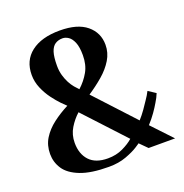

<svg xmlns="http://www.w3.org/2000/svg" viewBox="-126 -793 888 927"><g transform="rotate(-20 318.0 -330.0)"><path d="M279 20Q187 20 132.5 -1.5Q78 -23 55 -58Q32 -93 32 -135Q32 -180 53.5 -214.5Q75 -249 111 -276.5Q147 -304 190 -326Q183 -332 165 -350.5Q147 -369 127 -396Q107 -423 93 -456Q79 -489 79 -524Q79 -598 132 -639Q185 -680 279 -680Q370 -680 417 -641Q464 -602 464 -540Q464 -499 442.5 -463.5Q421 -428 385.5 -397.5Q350 -367 309 -340L494 -140Q512 -160 527.5 -182Q543 -204 554 -221Q561 -231 567 -241Q573 -251 578 -261L616 -236Q612 -226 606.5 -215Q601 -204 594 -193Q583 -174 566.5 -150.5Q550 -127 528 -103L625 0H489L451 -38Q452 -38 429.5 -23.5Q407 -9 368 5.5Q329 20 279 20ZM288 -20Q331 -20 365.5 -36.5Q400 -53 421 -72L230 -278Q203 -254 182.5 -220.5Q162 -187 162 -145Q162 -88 193.5 -54Q225 -20 288 -20ZM272 -381Q304 -410 324 -445.5Q344 -481 344 -530Q344 -572 334 -596Q324 -620 309 -630Q294 -640 279 -640Q257 -640 241 -629.5Q225 -619 217 -594Q209 -569 209 -524Q209 -497 215.5 -474.5Q222 -452 231.5 -434Q241 -416 252 -403Q263 -390 272 -381Z"/></g></svg>

Font: El Messiri
Style: Regular
Weight: 400
Designer: Mohamed Gaber
Foundry: Kief Type Foundry
Version: Version 2.020